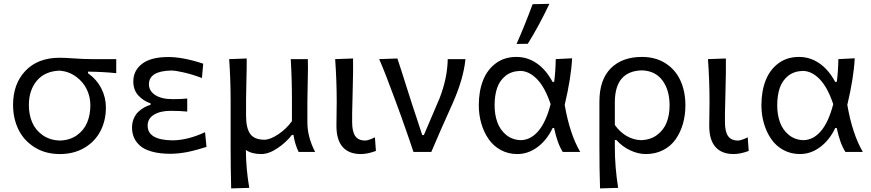

<svg xmlns="http://www.w3.org/2000/svg" viewBox="-20 -812 4655 1026"><path d="M300.3 11.2Q221.7 11.2 163.8 -25.6Q106 -62.5 77.9 -121.3Q49.8 -180.2 49.8 -251.5Q49.8 -364.3 116.2 -433.8Q182.6 -503.4 298.8 -503.4Q325.7 -503.4 376.5 -499.8Q427.2 -496.1 472.2 -496.1H601.1V-420.9Q535.2 -428.2 450.2 -429.2V-420.9Q497.1 -387.2 521.5 -339.4Q545.9 -291.5 545.9 -237.8Q545.9 -167.5 516.6 -111.3Q487.3 -55.2 430.9 -22Q374.5 11.2 300.3 11.2ZM300.3 -61Q353.5 -62.5 391.1 -89.4Q428.7 -116.2 445.8 -157.5Q462.9 -198.7 462.9 -250Q462.9 -293.5 444.3 -333.3Q425.8 -373 387.7 -401.4Q349.6 -429.7 300.3 -434.6Q220.2 -432.1 177.2 -381.1Q134.3 -330.1 134.3 -250.5Q134.3 -199.2 152.1 -157.7Q169.9 -116.2 208.5 -89.4Q247.1 -62.5 300.3 -61Z M891.6 9.8Q834 9.8 792.5 -1.7Q751 -13.2 728.3 -33.4Q705.6 -53.7 695.6 -77.6Q685.5 -101.6 685.5 -130.4Q685.5 -156.7 695.1 -179Q704.6 -201.2 720 -215.3Q735.4 -229.5 751.5 -238.3Q767.6 -247.1 784.7 -252V-259.8Q746.1 -272.5 719.2 -301.8Q692.4 -331.1 692.4 -377Q692.4 -435.1 739.5 -471.2Q786.6 -507.3 879.4 -507.3Q958 -507.3 1065.9 -471.7L1059.1 -395Q1008.8 -414.1 963.4 -424.6Q918 -435.1 894.5 -435.1Q775.9 -432.6 775.9 -361.3Q775.9 -326.2 809.3 -304.2Q842.8 -282.2 902.8 -282.2Q952.6 -282.2 980.5 -285.6V-215.8Q943.4 -219.7 891.6 -219.7Q836.9 -219.7 803 -199.2Q769 -178.7 769 -140.6Q769 -64 900.4 -62Q981.4 -62 1075.7 -105.5L1083.5 -26.9Q1082.5 -26.9 1068.8 -22.7Q1055.2 -18.6 1052 -17.6Q1048.8 -16.6 1035.2 -12.7Q1021.5 -8.8 1016.1 -7.6Q1010.7 -6.3 997.8 -3.2Q984.9 0 977.3 1.2Q969.7 2.4 957.3 4.4Q944.8 6.3 935.3 7.3Q925.8 8.3 914.1 9Q902.3 9.8 891.6 9.8Z M1622.6 -271.5V-157.2Q1622.6 -79.6 1664.1 0H1575.7Q1555.2 -43 1548.3 -90.8H1539.6Q1508.8 -50.8 1462.6 -19.8Q1416.5 11.2 1375.5 11.2Q1325.2 11.2 1293.9 -10.7Q1294.4 88.9 1312 191.9L1215.3 194.8Q1212.4 84.5 1212.4 -26.9V-271.5Q1212.4 -389.6 1204.6 -496.1L1298.3 -499.5Q1298.8 -460 1296.9 -387.2Q1294.9 -314.5 1294.9 -279.8V-193.4Q1294.9 -127.4 1317.1 -96.4Q1339.4 -65.4 1393.1 -65.4Q1423.8 -65.4 1467.3 -94.5Q1510.7 -123.5 1540 -164.6V-279.8Q1540 -390.1 1533.7 -496.1H1625Q1626.5 -455.6 1624.5 -379.6Q1622.6 -303.7 1622.6 -271.5Z M1907.7 11.2Q1844.7 11.2 1811.3 -26.4Q1777.8 -64 1777.8 -139.6Q1777.8 -168 1778.6 -208.5Q1779.3 -249 1779.3 -269Q1779.3 -381.3 1771 -496.1L1866.7 -499.5Q1867.7 -430.7 1864.7 -329.6Q1861.8 -228.5 1861.8 -206.5V-158.7Q1861.8 -109.4 1878.2 -85.2Q1894.5 -61 1931.6 -61Q1948.2 -61 1983.4 -78.1L1988.8 -5.4Q1944.3 11.2 1907.7 11.2Z M2284.7 0H2189.5Q2172.9 -51.3 2124.5 -188L2092.3 -275.9Q2038.1 -423.8 2006.3 -496.1L2103.5 -499.5Q2118.2 -456.5 2153.1 -345.7Q2188 -234.9 2206.5 -181.2L2236.3 -90.3H2245.1L2328.6 -286.1Q2370.6 -392.6 2372.6 -496.1H2467.3Q2457 -390.6 2398.4 -258.8Q2331.1 -109.9 2284.7 0Z M2826.2 -789.6 2916 -791.5Q2856.9 -668 2800.3 -578.1L2740.2 -577.1Q2780.8 -667.5 2826.2 -789.6ZM2997.6 -251.5Q3024.4 -96.2 3080.6 0H2987.3Q2958.5 -44.9 2940.9 -127.9H2933.1Q2901.9 -62.5 2851.8 -25.6Q2801.8 11.2 2744.6 11.2Q2695.8 11.2 2656.2 -10.3Q2616.7 -31.7 2591.3 -68.4Q2565.9 -105 2552.2 -151.6Q2538.6 -198.2 2538.6 -249.5Q2538.6 -324.2 2561 -381.8Q2583.5 -439.5 2629.4 -473.6Q2675.3 -507.8 2739.3 -507.8Q2798.8 -507.8 2848.4 -473.6Q2897.9 -439.5 2932.6 -374.5H2941.4Q2948.7 -429.7 2949.7 -496.1L3037.1 -500.5Q3032.2 -397.5 2997.6 -251.5ZM2763.2 -63Q2815.9 -64 2856.7 -111.6Q2897.5 -159.2 2922.4 -255.4Q2892.6 -344.7 2850.1 -388.7Q2807.6 -432.6 2759.8 -433.1Q2712.4 -431.6 2681.2 -406.5Q2649.9 -381.3 2636.5 -341.8Q2623 -302.2 2623 -249Q2623 -199.7 2637.5 -159.2Q2651.9 -118.7 2684.3 -91.6Q2716.8 -64.5 2763.2 -63Z M3283.2 191.9 3186.5 194.8Q3183.1 91.8 3183.1 -26.9V-269Q3183.1 -386.2 3243.9 -447Q3304.7 -507.8 3410.6 -507.8Q3482.9 -507.8 3536.1 -473.9Q3589.4 -439.9 3616 -381.8Q3642.6 -323.7 3642.6 -249.5Q3642.6 -196.3 3629.2 -149.9Q3615.7 -103.5 3590.1 -67.1Q3564.5 -30.8 3523.4 -9.8Q3482.4 11.2 3430.7 11.2Q3390.6 11.2 3348.4 -8.3Q3306.2 -27.8 3273.4 -64H3265.6V-23.4Q3265.6 81.1 3283.2 191.9ZM3405.3 -63Q3456.5 -64.5 3491.9 -91.3Q3527.3 -118.2 3542.7 -158.4Q3558.1 -198.7 3558.1 -249Q3558.1 -330.6 3519.8 -382.3Q3481.4 -434.1 3409.2 -436Q3265.6 -431.6 3265.6 -265.1V-144Q3293 -105.5 3329.6 -84.7Q3366.2 -64 3405.3 -63Z M3899.9 11.2Q3836.9 11.2 3803.5 -26.4Q3770 -64 3770 -139.6Q3770 -168 3770.8 -208.5Q3771.5 -249 3771.5 -269Q3771.5 -381.3 3763.2 -496.1L3858.9 -499.5Q3859.9 -430.7 3856.9 -329.6Q3854 -228.5 3854 -206.5V-158.7Q3854 -109.4 3870.4 -85.2Q3886.7 -61 3923.8 -61Q3940.4 -61 3975.6 -78.1L3981 -5.4Q3936.5 11.2 3899.9 11.2Z M4507.8 -251.5Q4534.7 -96.2 4590.8 0H4497.6Q4468.8 -44.9 4451.2 -127.9H4443.4Q4412.1 -62.5 4362.1 -25.6Q4312 11.2 4254.9 11.2Q4206.1 11.2 4166.5 -10.3Q4127 -31.7 4101.6 -68.4Q4076.2 -105 4062.5 -151.6Q4048.8 -198.2 4048.8 -249.5Q4048.8 -324.2 4071.3 -381.8Q4093.8 -439.5 4139.6 -473.6Q4185.5 -507.8 4249.5 -507.8Q4309.1 -507.8 4358.6 -473.6Q4408.2 -439.5 4442.9 -374.5H4451.7Q4459 -429.7 4460 -496.1L4547.4 -500.5Q4542.5 -397.5 4507.8 -251.5ZM4273.4 -63Q4326.2 -64 4366.9 -111.6Q4407.7 -159.2 4432.6 -255.4Q4402.8 -344.7 4360.4 -388.7Q4317.9 -432.6 4270 -433.1Q4222.7 -431.6 4191.4 -406.5Q4160.2 -381.3 4146.7 -341.8Q4133.3 -302.2 4133.3 -249Q4133.3 -199.7 4147.7 -159.2Q4162.1 -118.7 4194.6 -91.6Q4227.1 -64.5 4273.4 -63Z"/></svg>

Font: Commissioner Flair
Style: Regular
Weight: 400
Designer: Kostas Bartsokas
Foundry: Kostas Bartsokas
Version: Version 1.000